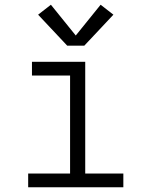

<svg xmlns="http://www.w3.org/2000/svg" viewBox="-20 -791 640 811"><path d="M99 0V-58H276V-472H115V-530H340V-58H501V0ZM264 -598 141 -729 195 -771 300 -641 405 -771 459 -729 336 -598Z"/></svg>

Font: Iosevka Slab Light Extended
Style: Regular
Weight: 300
Width: 7
Monospace: yes
Designer: Belleve Invis
Foundry: Belleve Invis
Version: Version 11.1.0; ttfautohint (v1.8.3)